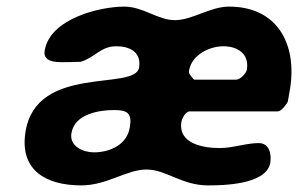

<svg xmlns="http://www.w3.org/2000/svg" viewBox="-20 -554 902 581"><path d="M57 -154C39 -38 120 7 226 7C304 7 363 -41 423 -41C483 -41 530 7 609 7C651 7 787 6 798 -62C802 -90 794 -121 763 -121C724 -121 686 -106 645 -106C597 -106 518 -118 529 -186C531 -196 542 -217 554 -217H821C831 -217 848 -239 851 -247C852 -253 857 -281 858 -287C879 -424 817 -534 673 -534C616 -534 562 -493 509 -493C458 -493 413 -534 356 -534C281 -534 130 -497 115 -400C109 -361 162 -366 187 -366C193 -366 218 -367 224 -367C268 -380 284 -414 332 -414C372 -414 408 -397 401 -350C390 -277 89 -362 57 -154ZM196 -150C205 -210 282 -221 325 -221C365 -221 380 -212 373 -170C365 -116 313 -93 264 -93C232 -93 190 -111 196 -150ZM552 -340C560 -389 615 -414 656 -414C698 -414 735 -392 727 -343C725 -332 707 -313 695 -313H568C566 -313 555 -327 552 -333Z"/></svg>

Font: Asimov Print
Style: CIt
Weight: 500
Designer: Google
Version: Version 2.000980: 2014